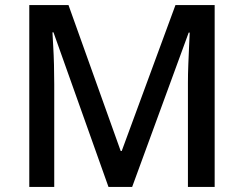

<svg xmlns="http://www.w3.org/2000/svg" viewBox="-20 -734 958 754"><path d="M406 0 190 -607H186Q187 -586 189 -552.5Q191 -519 192 -480Q193 -441 193 -403V0H95V-714H249L454 -141H458L669 -714H823V0H718V-409Q718 -443 719.5 -480.5Q721 -518 722.5 -551Q724 -584 725 -606H721L499 0Z"/></svg>

Font: Noto Sans Sinhala Medium
Style: Regular
Weight: 500
Designer: Jelle Bosma - Monotype Design Team
Foundry: Monotype Imaging Inc.
Version: Version 2.006; ttfautohint (v1.8.4.7-5d5b)